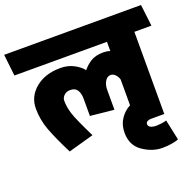

<svg xmlns="http://www.w3.org/2000/svg" viewBox="-160 -837 1222 1197"><g transform="rotate(-20 451.5 -238.5)"><path d="M678 31Q678 45 692 52.5Q706 60 731 60Q740 60 762 57.5Q784 55 798 50L827 186Q810 193 781 198Q752 203 719 203Q653 203 590.5 160.5Q528 118 528 34Q528 -19 554 -57.5Q580 -96 619 -116V-287Q613 -308 599 -321.5Q585 -335 569 -335Q547 -335 532.5 -312Q518 -289 518 -253V-123L361 -139V-253Q361 -289 347 -311Q333 -333 300 -333Q275 -333 259 -317.5Q243 -302 243 -283Q243 -241 257.5 -195Q272 -149 335 -21L167 26Q113 -81 86.5 -151.5Q60 -222 60 -297Q60 -377 124 -430Q188 -483 289 -483Q340 -483 379.5 -461.5Q419 -440 437 -415Q456 -440 488.5 -461.5Q521 -483 574 -483Q585 -483 595.5 -481.5Q606 -480 619 -476V-537H5L-11 -680H897L914 -537H801V8H711Q698 8 688 14Q678 20 678 31Z"/></g></svg>

Font: Palanquin Dark
Style: Bold
Weight: 700
Designer: Pria Ravichandran
Version: Version 1.000